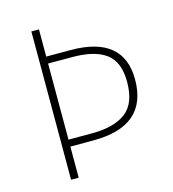

<svg xmlns="http://www.w3.org/2000/svg" viewBox="-103 -768 769 853"><g transform="rotate(-15 281.5 -341.0)"><path d="M509 -357Q509 -143 260 -143H154V0H119V-682H154V-557H265Q509 -557 509 -357ZM472 -356Q472 -447 420.5 -486Q369 -525 265 -525H154V-175H263Q363 -175 417.5 -215.5Q472 -256 472 -356Z"/></g></svg>

Font: FiraGO UltraLight
Style: Regular
Weight: 200
Designer: bBox Type
Foundry: bBox Type GmbH
Version: Version 1.001